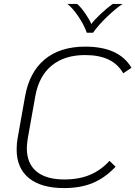

<svg xmlns="http://www.w3.org/2000/svg" viewBox="-20 -949 691 980"><path d="M65 -186Q65 -219 70 -244L108 -457Q130 -581 208.5 -646Q287 -711 415 -711Q588 -711 651 -603L609 -575Q582 -622 534 -645Q486 -668 414 -668Q309 -668 243.5 -614Q178 -560 160 -457L122 -244Q117 -212 117 -192Q117 -115 166 -74Q215 -33 308 -33Q383 -33 439 -56.5Q495 -80 539 -128L570 -98Q516 -41 453.5 -15Q391 11 307 11Q190 11 127.5 -40Q65 -91 65 -186ZM324 -929H374Q395 -910 416.5 -878.5Q438 -847 446 -826Q460 -846 493.5 -877.5Q527 -909 556 -929H606Q571 -906 526.5 -863.5Q482 -821 455 -782H423Q409 -822 380 -865Q351 -908 324 -929Z"/></svg>

Font: KoHo Light
Style: Italic
Weight: 300
Italic angle: -10°
Version: Version 1.000; ttfautohint (v1.6)